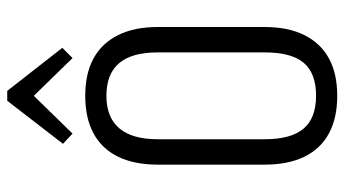

<svg xmlns="http://www.w3.org/2000/svg" viewBox="-236 -732 975 544"><g transform="rotate(-90 252.0 -460.5)"><path d="M252 7Q189 7 145.5 -16.5Q102 -40 79.5 -86Q57 -132 57 -199V-501Q57 -568 79.5 -614Q102 -660 145.5 -683.5Q189 -707 252 -707Q315 -707 358 -683.5Q401 -660 424 -614Q447 -568 447 -501V-199Q447 -132 424 -86Q401 -40 358 -16.5Q315 7 252 7ZM252 -53Q316 -53 345.5 -88Q375 -123 375 -198V-502Q375 -575 344.5 -611Q314 -647 252 -647Q191 -647 160 -610.5Q129 -574 129 -502V-198Q129 -124 159 -88.5Q189 -53 252 -53ZM116 -770 238 -928H266L388 -772L359 -743L240 -865H264L145 -743Z"/></g></svg>

Font: Pathway Extreme Condensed Light
Style: Regular
Weight: 300
Width: 3
Version: Version 1.001;gftools[0.9.26]